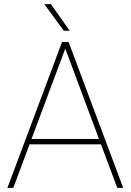

<svg xmlns="http://www.w3.org/2000/svg" viewBox="-20 -916 637 936"><path d="M472.2 -212.4H124L44.9 0H16.1L282.2 -710.9H314.5L580.6 0H551.8ZM133.8 -238.8H462.4L298.3 -679.2ZM319.8 -766.1H291L195.8 -896H228Z"/></svg>

Font: RobotoDraft Thin
Style: Regular
Weight: 250
Version: Version 2.001153; 2014